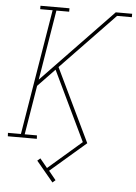

<svg xmlns="http://www.w3.org/2000/svg" viewBox="-63 -782 752 1062"><g transform="rotate(5 313.5 -251.0)"><path d="M269 233 175 120 191 106 232 156 417 -4 232 -390 138 -292 93 -19H161L162 0H1L0 -19H72L187 -716H118V-735H279V-716H208L144 -327L536 -735H627V-716H545L247 -406L442 0L245 170L285 219Z"/></g></svg>

Font: Iosevka HT Thin Extended
Style: Italic
Weight: 100
Width: 7
Italic angle: -9°
Monospace: yes
Designer: Belleve Invis
Foundry: Belleve Invis
Version: Version 32.3.0; ttfautohint (v1.8.4)